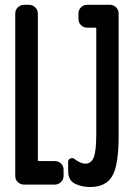

<svg xmlns="http://www.w3.org/2000/svg" viewBox="-20 -750 540 780"><path d="M288.1 -2Q256.8 -15.6 256.8 -54.7V-92.8Q256.8 -102.5 266.6 -106.4Q276.4 -110.4 283.2 -103.5Q308.6 -85 326.2 -85Q350.6 -85 360.8 -110.4Q371.1 -135.7 371.1 -205.1V-632.8Q371.1 -637.7 367.2 -637.7H334Q319.3 -637.7 309.1 -647.9Q298.8 -658.2 298.8 -672.9V-695.3Q298.8 -710 309.1 -720.2Q319.3 -730.5 334 -730.5H426.8Q441.4 -730.5 451.7 -720.2Q461.9 -710 461.9 -695.3V-196.3Q461.9 -79.1 436 -34.7Q410.2 9.8 345.7 9.8Q315.4 9.8 288.1 -2ZM202.1 -95.7Q216.8 -95.7 227.5 -85.9Q238.3 -76.2 238.3 -60.5V-35.2Q238.3 -20.5 227.5 -10.3Q216.8 0 202.1 0H78.1Q63.5 0 52.7 -9.8Q42 -19.5 42 -35.2V-695.3Q42 -710 52.7 -720.2Q63.5 -730.5 78.1 -730.5H97.7Q112.3 -730.5 123 -720.2Q133.8 -710 133.8 -695.3V-100.6Q133.8 -95.7 137.7 -95.7Z"/></svg>

Font: Rounded-L Mgen+ 1m medium
Style: Regular
Weight: 500
Designer: [Source Han Sans]
Ryoko NISHIZUKA  (kana & ideographs); Paul D. Hunt (Latin, Greek & Cyrillic); Wenlong ZHANG  (bopomofo
Version: Version 1.059.20150602